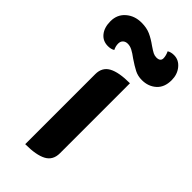

<svg xmlns="http://www.w3.org/2000/svg" viewBox="-299 -787 849 849"><g transform="rotate(45 125.0 -363.0)"><path d="M55 -429Q55 -472 89 -490.5Q123 -509 192 -509V-71Q192 -28 158 -9.5Q124 9 55 9ZM-63 -642Q-63 -684 -33.5 -709.5Q-4 -735 39 -735Q71 -735 94.5 -724.5Q118 -714 144 -695Q163 -682 173 -677Q183 -672 194 -672Q219 -672 219 -692Q219 -707 210 -727Q223 -735 242 -735Q272 -735 292.5 -710Q313 -685 313 -649Q313 -604 286 -580Q259 -556 219 -556Q194 -556 173.5 -566.5Q153 -577 125 -596Q105 -611 90.5 -618.5Q76 -626 62 -626Q48 -626 39.5 -618Q31 -610 31 -596Q31 -580 39 -564Q26 -556 7 -556Q-25 -556 -44 -579.5Q-63 -603 -63 -642Z"/></g></svg>

Font: K2D ExtraBold
Style: Regular
Weight: 800
Designer: Katatrad Aksorn Co.,Ltd.
Foundry: Cadson Demak Co.,Ltd.
Version: Version 1.000; ttfautohint (v1.6)